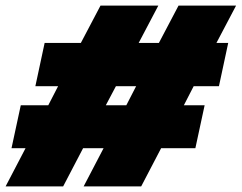

<svg xmlns="http://www.w3.org/2000/svg" viewBox="-54 -664 861 684"><path d="M-34 0 37 -136H-13L20 -289H118L153 -357H72L105 -511H234L304 -644H510L440 -511H512L582 -644H787L717 -511H759L726 -357H636L601 -289H675L642 -136H520L449 0H244L315 -136H242L171 0ZM323 -289H396L431 -357H359Z"/></svg>

Font: Kanit Black
Style: Italic
Weight: 900
Italic angle: -12°
Designer: Katatrad Team
Foundry: CadsonDemak
Version: Version 2.000; ttfautohint (v1.8.3)